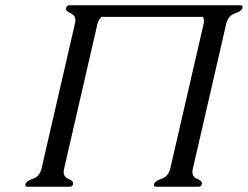

<svg xmlns="http://www.w3.org/2000/svg" viewBox="-20 -706 937 726"><path d="M348.6 -616.2 222.7 -69.3Q220.7 -61.5 220.7 -55.7Q220.7 -36.6 239.7 -29.1Q258.8 -21.5 256.3 -9.8Q253.9 0 244.1 0H83.5Q75.7 0 75.7 -6.3Q75.7 -7.8 76.2 -9.8Q79.1 -21.5 104.5 -30Q129.9 -38.6 137.2 -69.3L263.2 -616.2Q265.1 -624 265.1 -629.9Q265.1 -648.9 246.1 -656.5Q227.1 -664.1 230 -675.8Q232.4 -686 241.7 -686H889.2Q897 -686 897 -679.2Q897 -677.7 897 -675.8Q894 -664.1 868.4 -655.5Q842.8 -647 835.4 -616.2L709.5 -69.3Q707.5 -61.5 707.5 -55.7Q707.5 -36.6 726.6 -29.1Q745.6 -21.5 743.2 -9.8Q740.7 0 731 0H570.3Q560.1 0 562.5 -9.8Q565.4 -21.5 591.1 -30Q616.7 -38.6 624 -69.3L750 -616.2Q753.4 -630.4 747.6 -642.1H363.8Q352.1 -631.3 348.6 -616.2Z"/></svg>

Font: Caudex
Style: Italic
Weight: 400
Italic angle: -13°
Version: Version 1.04